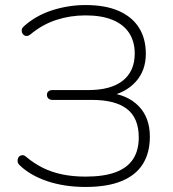

<svg xmlns="http://www.w3.org/2000/svg" viewBox="-20 -733 685 761"><path d="M319 8Q235 8 167 -15Q99 -38 57 -79Q51 -85 50 -91.5Q49 -98 51 -104.5Q53 -111 58 -114.5Q63 -118 69.5 -118Q76 -118 83 -112Q115 -85 150.5 -67.5Q186 -50 228 -41.5Q270 -33 319 -33Q392 -33 438.5 -50.5Q485 -68 507.5 -102.5Q530 -137 530 -188Q530 -265 483.5 -301Q437 -337 345 -337H188Q178 -337 172 -342.5Q166 -348 166 -357Q166 -366 172 -371Q178 -376 188 -376H330Q420 -376 467 -413.5Q514 -451 514 -521Q514 -568 492 -602Q470 -636 426.5 -654Q383 -672 319 -672Q258 -672 203 -654Q148 -636 101 -597Q94 -591 87 -590.5Q80 -590 75 -593.5Q70 -597 67.5 -603.5Q65 -610 66.5 -616.5Q68 -623 75 -629Q123 -672 187.5 -692.5Q252 -713 319 -713Q398 -713 451 -689.5Q504 -666 531 -623Q558 -580 558 -520Q558 -453 518 -409Q478 -365 410 -351V-365Q485 -358 529.5 -312.5Q574 -267 574 -191Q574 -128 546.5 -83.5Q519 -39 462.5 -15.5Q406 8 319 8Z"/></svg>

Font: Nunito ExtraLight
Style: Regular
Weight: 200
Designer: Vernon Adams
Foundry: Vernon Adams
Version: Version 3.602;April 4, 2023;FontCreator 14.0.0.2856 64-bit